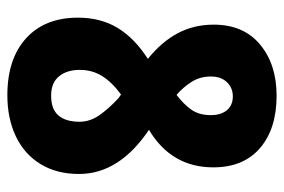

<svg xmlns="http://www.w3.org/2000/svg" viewBox="-145 -618 772 522"><g transform="rotate(90 241.0 -357.0)"><path d="M239 9Q140 9 84 -42Q28 -93 28 -183Q28 -245 56 -291Q84 -337 140 -373Q94 -410 70.5 -454Q47 -498 47 -552Q47 -633 101 -678Q155 -723 240 -723Q330 -723 382.5 -678Q435 -633 435 -551Q435 -437 333 -376Q453 -295 453 -186Q453 -125 426 -81Q399 -37 350.5 -14Q302 9 239 9ZM238 -451Q263 -470 278 -491Q293 -512 293 -544Q293 -572 279.5 -588Q266 -604 242 -604Q219 -604 203.5 -588Q188 -572 188 -544Q188 -515 202.5 -492Q217 -469 238 -451ZM240 -110Q277 -110 294 -130Q311 -150 311 -187Q311 -216 293 -241.5Q275 -267 247 -293L237 -300Q204 -276 187 -249Q170 -222 170 -188Q170 -153 187.5 -131.5Q205 -110 240 -110Z"/></g></svg>

Font: Noto Sans Malayalam ExtraCondensed ExtraBold
Style: Regular
Weight: 800
Width: 2
Designer: Jelle Bosma - Monotype Design Team
Foundry: Monotype Imaging Inc.
Version: Version 2.104; ttfautohint (v1.8.4.7-5d5b)